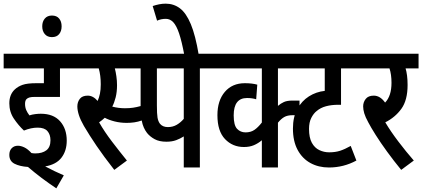

<svg xmlns="http://www.w3.org/2000/svg" viewBox="-20 -916 2309 1050"><path d="M186 -218Q150 -218 111 -202Q81 -230 56 -267Q31 -304 31 -351Q31 -399 61 -427Q78 -443 103.5 -452Q129 -461 179 -461H220V-542H0V-622H388V-542H308V-386H170Q151 -386 141 -383Q131 -380 125 -374Q117 -366 117 -348Q117 -329 123.5 -314Q130 -299 141 -285Q156 -290 173 -292Q190 -294 203 -294Q272 -294 308.5 -253Q345 -212 345 -147Q345 -91 316 -53.5Q287 -16 227 -6Q278 21 329 43L288 114Q246 86 207.5 57Q169 28 133 -3Q88 -6 59.5 -20.5Q31 -35 31 -69Q31 -92 44 -105.5Q57 -119 78 -119Q94 -119 113 -110Q132 -101 152 -79Q163 -77 173 -77Q211 -77 233.5 -94Q256 -111 256 -149Q256 -180 239.5 -199Q223 -218 186 -218Z M211 -772Q211 -798 225 -814.5Q239 -831 264 -831Q290 -831 303.5 -814.5Q317 -798 317 -772Q317 -746 303.5 -729.5Q290 -713 264 -713Q239 -713 225 -729.5Q211 -746 211 -772Z M1073 -542V0H985V-170Q966 -158 943.5 -149.5Q921 -141 890 -141Q851 -141 825.5 -155Q800 -169 784 -189Q774 -202 766.5 -218.5Q759 -235 755 -257Q735 -250 715 -247Q695 -244 673 -244Q638 -244 606.5 -252Q575 -260 553 -272Q538 -258 522 -247Q551 -196 593 -141Q635 -86 674 -38L605 13Q547 -61 508 -118.5Q469 -176 439 -227Q420 -260 411.5 -286.5Q403 -313 403 -334Q403 -358 416.5 -375.5Q430 -393 460 -393Q489 -393 514 -364Q522 -382 526.5 -403.5Q531 -425 531 -455Q531 -504 520 -542H376V-622H1148V-542ZM663 -324Q688 -324 708 -327Q728 -330 749 -336V-542H608Q613 -523 616.5 -498.5Q620 -474 620 -450Q620 -413 612.5 -383.5Q605 -354 594 -333Q628 -324 663 -324ZM985 -542H838V-340Q838 -293 841.5 -272.5Q845 -252 855 -239Q870 -221 898 -221Q925 -221 946.5 -233.5Q968 -246 985 -266Z M988 -615Q974 -690 959.5 -733Q945 -776 927.5 -794.5Q910 -813 887 -813Q861 -813 839 -803L815 -883Q833 -889 850.5 -892.5Q868 -896 886 -896Q930 -896 964 -870.5Q998 -845 1023.5 -784Q1049 -723 1067 -615Z M1609 -542H1500V-337Q1515 -350 1532.5 -358Q1550 -366 1580 -366H1618V-286H1580Q1552 -286 1534.5 -276Q1517 -266 1500 -245V0H1412V-149Q1392 -132 1368.5 -122Q1345 -112 1314 -112Q1252 -112 1210.5 -155.5Q1169 -199 1169 -286Q1169 -366 1209.5 -413.5Q1250 -461 1319 -461Q1359 -461 1387 -453L1381 -373Q1359 -380 1331 -380Q1258 -380 1258 -285Q1258 -231 1276.5 -211.5Q1295 -192 1323 -192Q1351 -192 1371 -205.5Q1391 -219 1412 -246V-542H1136V-622H1609Z M1951 -542H1845V-343H1830Q1793 -343 1763 -335Q1733 -327 1712 -309Q1695 -296 1682.5 -271.5Q1670 -247 1670 -211Q1670 -163 1685.5 -135Q1701 -107 1726.5 -95Q1752 -83 1780 -83Q1814 -83 1840 -91.5Q1866 -100 1898 -118L1929 -38Q1859 0 1779 0Q1722 0 1677.5 -24.5Q1633 -49 1607.5 -96.5Q1582 -144 1582 -213Q1582 -276 1606 -320Q1630 -364 1669.5 -389Q1709 -414 1756 -419V-542H1550V-622H1951Z M2243 -38 2174 13Q2133 -37 2097 -86.5Q2061 -136 2034.5 -178Q2008 -220 1994 -247Q1978 -276 1972 -296.5Q1966 -317 1966 -334Q1966 -357 1980 -375Q1994 -393 2024 -393Q2059 -393 2086 -355Q2121 -391 2121 -463Q2121 -509 2110 -542H1939V-622H2269V-542H2198Q2203 -526 2206 -503Q2209 -480 2209 -451Q2209 -368 2175 -321Q2141 -274 2087 -247Q2116 -198 2158.5 -142Q2201 -86 2243 -38Z"/></svg>

Font: Noto Sans ExtraCondensed Medium
Style: Italic
Weight: 500
Width: 2
Italic angle: -12°
Designer: Monotype Design Team
Foundry: Monotype Imaging Inc.
Version: Version 2.013; ttfautohint (v1.8.4.7-5d5b)